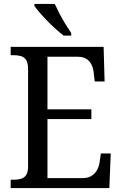

<svg xmlns="http://www.w3.org/2000/svg" viewBox="-20 -951 618 971"><path d="M34 0V-42H49Q69 -42 85.5 -46.5Q102 -51 112 -65.5Q122 -80 122 -108V-601Q122 -632 112.5 -647Q103 -662 86.5 -667Q70 -672 49 -672H34V-714H504L509 -539H459L454 -582Q452 -604 443.5 -622.5Q435 -641 418 -652.5Q401 -664 373 -664H220V-398H442V-349H220V-50H395Q425 -50 443 -61.5Q461 -73 471 -91.5Q481 -110 484 -132L490 -175H540L533 0ZM302 -771Q283 -785 261.5 -804.5Q240 -824 218.5 -846Q197 -868 180 -888Q163 -908 154 -921V-931H257Q267 -909 281 -882Q295 -855 311 -829Q327 -803 340 -784V-771Z"/></svg>

Font: Noto Serif Thai SemiCondensed
Style: Regular
Weight: 400
Width: 4
Designer: Monotype Design Team
Foundry: Monotype Imaging Inc.
Version: Version 2.002